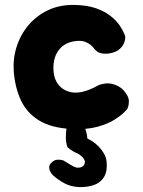

<svg xmlns="http://www.w3.org/2000/svg" viewBox="-20 -515 579 780"><path d="M300 245Q266 243 240.5 229Q215 215 194 196Q194 196 190 191Q186 186 182.5 178.5Q179 171 180 162Q181 153 191 144Q201 135 211.5 134Q222 133 230 135Q238 137 238 137Q255 147 266.5 154.5Q278 162 291 166Q305 167 312.5 163Q320 159 322.5 153Q325 147 325 140Q321 129 312.5 121Q304 113 293 107Q288 106 280 101.5Q272 97 264.5 91.5Q257 86 254 83Q247 63 247.5 39.5Q248 16 251 2Q251 2 253.5 -5.5Q256 -13 264 -21Q272 -29 289 -28Q306 -27 314.5 -15Q323 -3 323 -3Q325 5 329.5 18.5Q334 32 335 48Q344 52 356.5 60Q369 68 381.5 81Q394 94 402.5 109Q411 124 413 141Q417 180 403 203.5Q389 227 362 236.5Q335 246 300 245ZM271 9Q189 5 139 -25.5Q89 -56 65 -107.5Q41 -159 36 -224Q32 -276 47.5 -325Q63 -374 95.5 -412.5Q128 -451 175 -473.5Q222 -496 282 -495Q335 -494 371 -481Q407 -468 430.5 -449Q454 -430 466.5 -411Q479 -392 484 -379.5Q489 -367 489 -367Q489 -367 488.5 -358Q488 -349 482 -336Q476 -323 460 -311Q448 -303 429.5 -299Q411 -295 394 -298Q377 -301 369 -311Q367 -311 362.5 -317.5Q358 -324 349.5 -331.5Q341 -339 327.5 -344.5Q314 -350 295 -349Q270 -347 252 -338.5Q234 -330 221.5 -315Q209 -300 203 -281Q197 -262 197 -240Q197 -207 208 -185.5Q219 -164 238 -152.5Q257 -141 279 -139Q298 -138 315 -142Q332 -146 347 -152.5Q362 -159 372 -164.5Q382 -170 386 -171Q412 -179 431.5 -175Q451 -171 466 -161.5Q481 -152 489 -139Q503 -121 503.5 -106Q504 -91 500.5 -81.5Q497 -72 497 -72Q497 -72 484.5 -59Q472 -46 445.5 -29Q419 -12 376 0Q333 12 271 9Z"/></svg>

Font: Sour Gummy Black
Style: Bold
Weight: 700
Version: Version 1.000